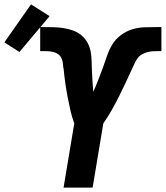

<svg xmlns="http://www.w3.org/2000/svg" viewBox="-114 -859 759 879"><path d="M177 0 226 -294Q215 -324 208 -355Q201 -386 195 -418Q189 -450 184.5 -482Q180 -514 177 -547H176Q175 -559 173.5 -571.5Q172 -584 166.5 -594.5Q161 -605 151.5 -611.5Q142 -618 130 -621Q118 -624 105.5 -624.5Q93 -625 80 -625Q78 -625 75 -625Q72 -625 70 -625V-735Q73 -735 76 -735Q79 -735 82 -735Q106 -735 129.5 -734.5Q153 -734 176 -730.5Q199 -727 220 -719.5Q241 -712 258 -698Q275 -684 286 -664.5Q297 -645 301 -623Q305 -601 305.5 -577.5Q306 -554 307 -531Q308 -508 309.5 -485Q311 -462 313 -439Q325 -465 335.5 -492Q346 -519 356 -546Q366 -573 375 -600.5Q384 -628 399 -653.5Q414 -679 438.5 -697.5Q463 -716 490.5 -724.5Q518 -733 546 -734Q574 -735 601 -735Q607 -735 613 -735Q619 -735 625 -735V-625Q622 -625 619.5 -625Q617 -625 614 -625Q602 -625 589 -624.5Q576 -624 563.5 -621Q551 -618 538.5 -611.5Q526 -605 517.5 -594.5Q509 -584 503.5 -571.5Q498 -559 492 -547Q477 -514 462 -482Q447 -450 431 -418Q415 -386 397.5 -355Q380 -324 359 -294L310 0ZM-25 -621 -94 -665 28 -839 113 -785Z"/></svg>

Font: Iosevka SS04 XBd Ex
Style: Italic
Weight: 800
Width: 7
Italic angle: -9°
Monospace: yes
Designer: Belleve Invis
Foundry: Belleve Invis
Version: Version 19.0.0; ttfautohint (v1.8.4)